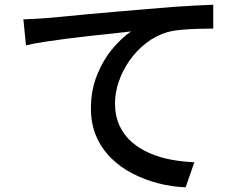

<svg xmlns="http://www.w3.org/2000/svg" viewBox="-20 -757 1040 813"><path d="M79 -675Q108 -676 133 -677.5Q158 -679 172 -680Q199 -682 244.5 -686.5Q290 -691 348 -696.5Q406 -702 472 -707.5Q538 -713 607 -719Q661 -724 711 -727.5Q761 -731 805 -733.5Q849 -736 883 -737V-636Q856 -636 820.5 -635Q785 -634 750 -631Q715 -628 689 -621Q639 -606 598 -574Q557 -542 528 -500Q499 -458 483 -411.5Q467 -365 467 -320Q467 -266 486 -225Q505 -184 538 -155.5Q571 -127 613.5 -108.5Q656 -90 704.5 -81Q753 -72 803 -70L766 36Q707 34 649.5 19Q592 4 540.5 -22.5Q489 -49 449.5 -88.5Q410 -128 387.5 -180Q365 -232 365 -299Q365 -374 390.5 -438Q416 -502 455.5 -549.5Q495 -597 535 -624Q505 -620 461 -615.5Q417 -611 366.5 -605.5Q316 -600 265 -593.5Q214 -587 168.5 -580Q123 -573 90 -565Z"/></svg>

Font: Noto Sans SC Medium
Style: Regular
Weight: 500
Designer: Ryoko NISHIZUKA  (kana, bopomofo & ideographs); Paul D. Hunt (Latin, Greek & Cyrillic); Sandoll Communications , Soo-you
Foundry: Adobe
Version: Version 2.004-H2;hotconv 1.0.118;makeotfexe 2.5.65603